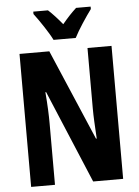

<svg xmlns="http://www.w3.org/2000/svg" viewBox="-61 -980 744 1027"><g transform="rotate(-5 311.0 -466.5)"><path d="M252 -773H371C392 -815 437 -882 465 -920V-933H387C362 -910 341 -888 311 -852C284 -885 258 -913 236 -933H157V-920C186 -882 233 -812 252 -773ZM558 0V-714H429V-389C429 -348 432 -294 436 -227H432L224 -714H64V0H192V-331C192 -372 190 -428 184 -498H188L397 0Z"/></g></svg>

Font: Noto Sans Ethiopic ExtraCondensed
Style: Bold
Weight: 700
Width: 2
Designer: Monotype Design Team
Foundry: Monotype Imaging Inc.
Version: Version 2.102